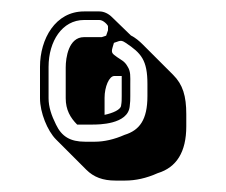

<svg xmlns="http://www.w3.org/2000/svg" viewBox="-20 -675 395 336"><path d="M154 -655H127C77 -655 50 -607 50 -558V-503C50 -478 63 -446 78 -431L131 -378C144 -365 160 -359 182 -359H199C217 -359 236 -363 256 -372C289 -382 306 -409 306 -454V-475C306 -507 300 -527 283 -544L230 -597C224 -603 217 -609 209 -613L176 -645C170 -651 162 -655 154 -655ZM193 -542V-528V-507C193 -501 193 -496 192 -491C192 -483 177 -477 163 -474V-504C163 -523 171 -542 180 -542ZM115 -457H142C152 -457 204 -457 207 -489C208 -496 208 -501 208 -507V-528C208 -541 209 -550 203 -559C198 -568 192 -570 185 -575C177 -581 174 -582 177 -592L185 -619L158 -610H154H127C100 -610 95 -574 95 -557V-503C95 -483 103 -469 115 -457ZM154 -640C161 -640 169 -631 169 -629V-622L159 -593L188 -603C192 -604 194 -604 200 -600C227 -582 238 -570 238 -528V-507C238 -465 224 -447 198 -439C180 -431 162 -427 146 -427H129C103 -427 88 -436 78 -457C70 -473 65 -488 65 -503V-558C65 -603 89 -640 127 -640Z"/></svg>

Font: Squarish
Style: Shd
Weight: 400
Foundry: Cannot Into Space Fonts
Version: Version 0.272